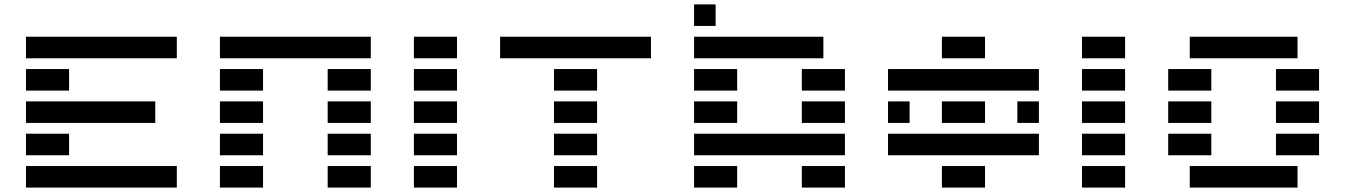

<svg xmlns="http://www.w3.org/2000/svg" viewBox="-20 -850 6095 870"><path d="M781.2 -97.7V0H97.7V-97.7ZM97.7 -585.9V-683.6H781.2V-585.9ZM97.7 -439.5V-537.1H293V-439.5ZM97.7 -293V-390.6H683.6V-293ZM97.7 -146.5V-244.1H293V-146.5Z M1464.8 0V-97.7H1660.2V0ZM976.6 -585.9V-683.6H1660.2V-585.9ZM976.6 -439.5V-537.1H1171.9V-439.5ZM1464.8 -439.5V-537.1H1660.2V-439.5ZM976.6 -293V-390.6H1171.9V-293ZM1464.8 -293V-390.6H1660.2V-293ZM976.6 -146.5V-244.1H1171.9V-146.5ZM1464.8 -146.5V-244.1H1660.2V-146.5ZM976.6 0V-97.7H1171.9V0Z M1855.5 -585.9V-683.6H2050.8V-585.9ZM1855.5 0V-97.7H2050.8V0ZM1855.5 -146.5V-244.1H2050.8V-146.5ZM1855.5 -293V-390.6H2050.8V-293ZM1855.5 -439.5V-537.1H2050.8V-439.5Z M2490.2 0V-97.7H2685.5V0ZM2246.1 -585.9V-683.6H2929.7V-585.9ZM2490.2 -439.5V-537.1H2685.5V-439.5ZM2490.2 -293V-390.6H2685.5V-293ZM2490.2 -146.5V-244.1H2685.5V-146.5Z M3222.7 -732.4H3125V-830.1H3222.7ZM3125 -439.5V-537.1H3320.3V-439.5ZM3613.3 -439.5V-537.1H3808.6V-439.5ZM3125 -293V-390.6H3320.3V-293ZM3613.3 -293V-390.6H3808.6V-293ZM3808.6 -244.1V-146.5H3125V-244.1ZM3125 0V-97.7H3320.3V0ZM3613.3 0V-97.7H3808.6V0ZM3710.9 -683.6V-585.9H3125V-683.6Z M4248 0V-97.7H4443.4V0ZM4003.9 -439.5V-537.1H4687.5V-439.5ZM4101.6 -293H4003.9V-390.6H4101.6ZM4687.5 -293H4589.8V-390.6H4687.5ZM4003.9 -146.5V-244.1H4687.5V-146.5ZM4248 -585.9V-683.6H4443.4V-585.9ZM4248 -293V-390.6H4443.4V-293Z M4882.8 -585.9V-683.6H5078.1V-585.9ZM4882.8 0V-97.7H5078.1V0ZM4882.8 -146.5V-244.1H5078.1V-146.5ZM4882.8 -293V-390.6H5078.1V-293ZM4882.8 -439.5V-537.1H5078.1V-439.5Z M5371.1 0V-97.7H5859.4V0ZM5859.4 -683.6V-585.9H5371.1V-683.6ZM5273.4 -439.5V-537.1H5468.8V-439.5ZM5761.7 -439.5V-537.1H5957V-439.5ZM5273.4 -293V-390.6H5468.8V-293ZM5761.7 -293V-390.6H5957V-293ZM5273.4 -146.5V-244.1H5468.8V-146.5ZM5761.7 -146.5V-244.1H5957V-146.5Z"/></svg>

Font: Trigram
Style: Regular
Weight: 400
Designer: GGBotNet
Foundry: GGBotNet
Version: 1.05